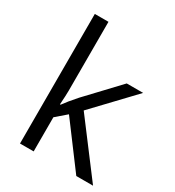

<svg xmlns="http://www.w3.org/2000/svg" viewBox="-182 -868 889 975"><g transform="rotate(30 262.5 -380.0)"><path d="M166 -273.9Q187 -303.7 230 -352.1L402.8 -535.2H499L282.2 -307.1L514.2 0H416L227.1 -252.9L166 -200.2V0H85.9V-759.8H166V-356.9Q166 -330.1 162.1 -273.9Z"/></g></svg>

Font: f01333215
Style: Regular
Weight: 400
Foundry: Ascender Corporation
Version: Version 1.10